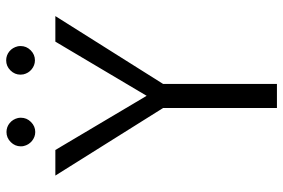

<svg xmlns="http://www.w3.org/2000/svg" viewBox="-166 -742 909 616"><g transform="rotate(-90 288.0 -434.5)"><path d="M32.2 -710.9 249 -365.2V0H326.2V-365.2L543.9 -710.9H461.9L288.1 -418L114.3 -710.9ZM356 -822.8C356 -820.3 356.4 -817.4 356.9 -813.5C359.4 -802.7 364.7 -793.9 373 -787.1C381.3 -780.3 391.1 -776.4 401.9 -776.4C414.1 -776.4 424.8 -780.8 434.1 -790C443.4 -799.3 447.8 -810.1 447.8 -822.8C447.8 -826.7 447.3 -829.6 446.8 -832C444.3 -842.3 439 -851.6 430.7 -858.4C422.4 -865.2 412.6 -868.7 401.9 -868.7C389.6 -868.7 378.9 -864.3 369.6 -855C360.4 -845.7 356 -835 356 -822.8ZM126 -821.8C126 -817.4 126.5 -814.5 127 -812.5C129.4 -801.8 134.8 -793 143.1 -786.1C151.4 -779.3 161.1 -775.4 171.9 -775.4C184.1 -775.4 194.8 -779.8 204.1 -789.1C213.4 -798.3 217.8 -809.1 217.8 -821.8C217.8 -825.7 217.3 -828.6 216.8 -831.1C214.4 -841.3 209 -850.6 200.7 -857.4C192.4 -864.3 182.6 -867.7 171.9 -867.7C159.7 -867.7 148.9 -863.3 139.6 -854C130.4 -844.7 126 -834 126 -821.8Z"/></g></svg>

Font: Tuffy
Style: Regular
Weight: 500
Designer: Thatcher Ulrich, Karoly Barta and Michael Everson
Version: Version 001.270